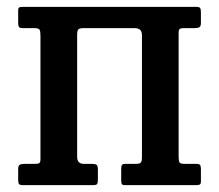

<svg xmlns="http://www.w3.org/2000/svg" viewBox="-20 -540 639 560"><path d="M205 -82.5Q205 -62 225 -62H248.5Q258.5 -62 262 -59Q265.5 -56 265.5 -45V-15Q265.5 -6 263 -3Q260.5 0 251.5 0H47Q38 0 35.5 -3.2Q33 -6.5 33 -16V-46Q33 -56.5 37.2 -59.2Q41.5 -62 51 -62H81Q91 -62 94.5 -64.2Q98 -66.5 98 -76V-435.5Q98 -448.5 95.5 -453.2Q93 -458 80 -458H46Q38 -458 35.5 -461.2Q33 -464.5 33 -473V-509Q33 -517.5 36.8 -518.8Q40.5 -520 48.5 -520H552Q561 -520 563.5 -516.8Q566 -513.5 566 -504V-474Q566 -463.5 561.8 -460.8Q557.5 -458 548 -458H518Q508 -458 504.5 -455.8Q501 -453.5 501 -444V-84.5Q501 -71.5 503.2 -66.8Q505.5 -62 519 -62H553Q561 -62 563.5 -58.8Q566 -55.5 566 -47V-11Q566 -3 562.2 -1.5Q558.5 0 550.5 0H344.5Q336.5 0 335 -3.8Q333.5 -7.5 333.5 -15.5V-47.5Q333.5 -56 335.8 -59Q338 -62 345.5 -62H375Q386.5 -62 390.2 -65.2Q394 -68.5 394 -81.5V-437.5Q394 -458 373 -458H225Q213 -458 209 -454.8Q205 -451.5 205 -438.5Z"/></svg>

Font: Besley* Narrow Medium
Style: Regular
Weight: 500
Width: 4
Designer: Owen Earl
Foundry: indestructible type*
Version: Version 3.000; ttfautohint (v1.8.3)